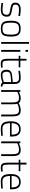

<svg xmlns="http://www.w3.org/2000/svg" viewBox="2092 -2858 776 5000"><g transform="rotate(90 2480.0 -358.0)"><path d="M224 9Q202 9 171.5 6.5Q141 4 110 0Q79 -4 55 -8L59 -51Q83 -48 113.5 -44Q144 -40 173 -37.5Q202 -35 220 -35Q265 -35 297.5 -43.5Q330 -52 347.5 -75.5Q365 -99 365 -142Q365 -174 352 -192Q339 -210 307.5 -219.5Q276 -229 217 -238Q160 -247 122.5 -260Q85 -273 67 -298.5Q49 -324 49 -371Q49 -425 75 -455Q101 -485 141 -497Q181 -509 223 -509Q251 -509 283.5 -506.5Q316 -504 346.5 -500Q377 -496 398 -493L396 -449Q373 -453 342.5 -456.5Q312 -460 280.5 -462.5Q249 -465 224 -465Q193 -465 164 -457.5Q135 -450 117 -430.5Q99 -411 99 -374Q99 -345 110 -328.5Q121 -312 151 -301.5Q181 -291 237 -282Q302 -272 341 -258Q380 -244 397.5 -218.5Q415 -193 415 -145Q415 -87 392 -53Q369 -19 326.5 -5Q284 9 224 9Z M726 9Q644 9 599 -17Q554 -43 537 -102Q520 -161 520 -258Q520 -349 540 -404Q560 -459 605.5 -484Q651 -509 726 -509Q802 -509 847.5 -484Q893 -459 913 -404Q933 -349 933 -258Q933 -161 916 -102Q899 -43 854.5 -17Q810 9 726 9ZM726 -34Q795 -34 828.5 -56Q862 -78 872 -127.5Q882 -177 882 -258Q882 -337 868 -382.5Q854 -428 820.5 -447Q787 -466 726 -466Q666 -466 632 -447Q598 -428 584 -382.5Q570 -337 570 -258Q570 -177 580.5 -127.5Q591 -78 624 -56Q657 -34 726 -34Z M1073 0V-726H1121V0Z M1281 0V-500H1329V0ZM1281 -634V-700H1329V-634Z M1641 10Q1594 10 1565.5 -5Q1537 -20 1524 -58.5Q1511 -97 1511 -169V-457H1434V-500H1511V-660H1559V-500H1733V-457H1559V-203Q1559 -135 1564.5 -98.5Q1570 -62 1588.5 -48Q1607 -34 1644 -34Q1654 -34 1671 -35Q1688 -36 1706.5 -38Q1725 -40 1739 -41L1743 1Q1729 3 1710 5Q1691 7 1672.5 8.5Q1654 10 1641 10Z M1931 9Q1867 9 1831.5 -28Q1796 -65 1796 -139Q1796 -184 1811 -214Q1826 -244 1858 -261.5Q1890 -279 1940 -284L2118 -303V-352Q2118 -412 2092 -438.5Q2066 -465 2014 -465Q1988 -465 1953.5 -462Q1919 -459 1885 -455.5Q1851 -452 1825 -449L1822 -490Q1846 -494 1880 -498.5Q1914 -503 1950 -506Q1986 -509 2016 -509Q2069 -509 2102 -491.5Q2135 -474 2151 -439.5Q2167 -405 2167 -352V-75Q2169 -53 2190 -43.5Q2211 -34 2236 -32L2234 9Q2222 9 2210 8Q2198 7 2187.5 4.5Q2177 2 2167 -2Q2155 -7 2144.5 -14.5Q2134 -22 2125 -32Q2104 -24 2072 -14Q2040 -4 2003 2.5Q1966 9 1931 9ZM1935 -33Q1968 -33 2002 -39Q2036 -45 2067 -54Q2098 -63 2118 -71V-262L1945 -245Q1891 -240 1869 -214Q1847 -188 1847 -140Q1847 -89 1869.5 -61Q1892 -33 1935 -33Z M2325 0V-500H2373V-462Q2390 -472 2415.5 -483Q2441 -494 2471.5 -501.5Q2502 -509 2531 -509Q2585 -509 2615 -497Q2645 -485 2663 -456Q2683 -468 2712 -480.5Q2741 -493 2776 -501Q2811 -509 2845 -509Q2896 -509 2928.5 -497Q2961 -485 2979 -456.5Q2997 -428 3004 -380.5Q3011 -333 3011 -262V0H2963V-259Q2963 -338 2954 -383Q2945 -428 2919.5 -446.5Q2894 -465 2841 -465Q2809 -465 2778 -458Q2747 -451 2721.5 -440.5Q2696 -430 2680 -420Q2690 -393 2693 -352Q2696 -311 2696 -260V0H2648V-258Q2648 -338 2639.5 -383Q2631 -428 2605 -446.5Q2579 -465 2527 -465Q2496 -465 2466.5 -458Q2437 -451 2412.5 -440.5Q2388 -430 2373 -420V0Z M3330 9Q3256 9 3214 -21Q3172 -51 3155 -109Q3138 -167 3138 -249Q3138 -347 3165 -403.5Q3192 -460 3237.5 -484.5Q3283 -509 3343 -509Q3437 -509 3486.5 -454Q3536 -399 3536 -271L3535 -230H3188Q3189 -135 3220 -84.5Q3251 -34 3333 -34Q3360 -34 3393 -35.5Q3426 -37 3459 -39Q3492 -41 3516 -43L3518 -2Q3494 0 3460.5 3Q3427 6 3392.5 7.5Q3358 9 3330 9ZM3188 -272H3486Q3486 -380 3451.5 -423.5Q3417 -467 3343 -467Q3295 -467 3260.5 -447.5Q3226 -428 3207 -385.5Q3188 -343 3188 -272Z M3663 0V-500H3711V-462Q3729 -472 3757 -483Q3785 -494 3817 -501.5Q3849 -509 3879 -509Q3930 -509 3962.5 -496.5Q3995 -484 4013 -455.5Q4031 -427 4038 -379.5Q4045 -332 4045 -262V0H3996V-259Q3996 -338 3987.5 -383Q3979 -428 3953.5 -446.5Q3928 -465 3875 -465Q3845 -465 3813.5 -458Q3782 -451 3755.5 -440.5Q3729 -430 3711 -420V0Z M4347 10Q4300 10 4271.5 -5Q4243 -20 4230 -58.5Q4217 -97 4217 -169V-457H4140V-500H4217V-660H4265V-500H4439V-457H4265V-203Q4265 -135 4270.5 -98.5Q4276 -62 4294.5 -48Q4313 -34 4350 -34Q4360 -34 4377 -35Q4394 -36 4412.5 -38Q4431 -40 4445 -41L4449 1Q4435 3 4416 5Q4397 7 4378.5 8.5Q4360 10 4347 10Z M4704 9Q4630 9 4588 -21Q4546 -51 4529 -109Q4512 -167 4512 -249Q4512 -347 4539 -403.5Q4566 -460 4611.5 -484.5Q4657 -509 4717 -509Q4811 -509 4860.5 -454Q4910 -399 4910 -271L4909 -230H4562Q4563 -135 4594 -84.5Q4625 -34 4707 -34Q4734 -34 4767 -35.5Q4800 -37 4833 -39Q4866 -41 4890 -43L4892 -2Q4868 0 4834.5 3Q4801 6 4766.5 7.5Q4732 9 4704 9ZM4562 -272H4860Q4860 -380 4825.5 -423.5Q4791 -467 4717 -467Q4669 -467 4634.5 -447.5Q4600 -428 4581 -385.5Q4562 -343 4562 -272Z"/></g></svg>

Font: Cairo Play Light
Style: Regular
Weight: 300
Version: Version 3.119